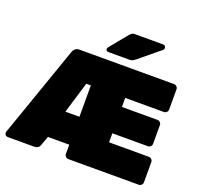

<svg xmlns="http://www.w3.org/2000/svg" viewBox="-153 -1090 1310 1260"><g transform="rotate(20 502.5 -460.0)"><path d="M960 -673V-532Q960 -521 952 -513Q944 -505 933 -505H663V-442H911Q922 -442 930 -434Q938 -426 938 -415V-285Q938 -274 930 -266Q922 -258 911 -258H663V-195H941Q952 -195 960 -187Q968 -179 968 -168V-27Q968 -16 960 -8Q952 0 941 0H450Q439 0 431 -8Q423 -16 423 -27V-91H274L250 -25Q241 0 211 0H26Q17 0 10.5 -6.5Q4 -13 4 -22Q4 -26 5 -29L228 -667Q232 -680 243 -690Q254 -700 273 -700H933Q944 -700 952 -692Q960 -684 960 -673ZM423 -505H391L325 -286H423ZM581 -920H777Q786 -920 791 -914.5Q796 -909 796 -900Q796 -893 791 -888L644 -767Q633 -758 624.5 -754Q616 -750 602 -750H455Q439 -750 439 -766Q439 -774 444 -779L544 -901Q555 -913 562 -916.5Q569 -920 581 -920Z"/></g></svg>

Font: Rubik
Style: Regular
Weight: 900
Designer: Hubert & Fischer
Foundry: Hubert & Fischer
Version: Version 1.100